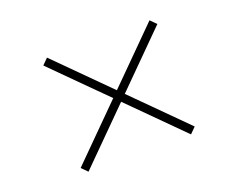

<svg xmlns="http://www.w3.org/2000/svg" viewBox="-100 -852 1200 968"><g transform="rotate(-20 500.0 -368.0)"><path d="M225 -62 500 -337 775 -62 806 -93 531 -368 806 -643 775 -674 500 -399 225 -674 194 -643 469 -368 194 -93Z"/></g></svg>

Font: Noto Serif CJK KR
Style: Regular
Weight: 400
Designer: Ryoko NISHIZUKA 西塚涼子 (kana & ideographs); Frank Grießhammer (Latin, Greek & Cyrillic); Wenlong ZHANG 张文龙 (bopomofo); San
Foundry: Adobe
Version: Version 2.001;hotconv 1.1.0;makeotfexe 2.6.0